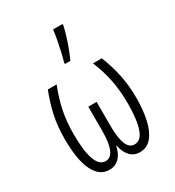

<svg xmlns="http://www.w3.org/2000/svg" viewBox="-192 -914 947 1038"><g transform="rotate(-30 281.5 -395.0)"><path d="M185 10Q124 10 91 -57.5Q58 -125 58 -255Q58 -333 72 -398.5Q86 -464 113 -533H168Q140 -463 126.5 -397Q113 -331 113 -255Q113 -41 191 -41Q256 -41 256 -193V-343H308V-193Q308 -118 323.5 -79.5Q339 -41 372 -41Q412 -41 431 -96Q450 -151 450 -254Q450 -330 436.5 -398Q423 -466 395 -533H450Q477 -465 491 -398Q505 -331 505 -255Q505 -178 491.5 -118.5Q478 -59 449.5 -24.5Q421 10 376 10Q339 10 315.5 -15Q292 -40 283 -85H281Q272 -40 247.5 -15Q223 10 185 10ZM262 -616Q269 -638 276.5 -671.5Q284 -705 290.5 -739Q297 -773 300 -800H359V-791Q353 -764 343 -731Q333 -698 320.5 -665Q308 -632 296 -606H262Z"/></g></svg>

Font: Noto Sans Mono SemiCondensed Light
Style: Regular
Weight: 300
Width: 4
Designer: Monotype Design Team
Foundry: Monotype Imaging Inc.
Version: Version 2.014; ttfautohint (v1.8.4.7-5d5b)